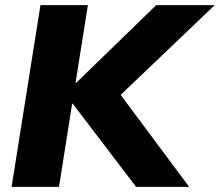

<svg xmlns="http://www.w3.org/2000/svg" viewBox="-20 -725 853 745"><path d="M25 0 137 -705H321L273 -403H275L586 -705H813L421 -331L410 -408L714 0H508L262 -323H260L209 0Z"/></svg>

Font: Nunito Sans 12pt ExtraLight 12pt Black
Style: Italic
Weight: 900
Italic angle: -9°
Version: Version 3.101;gftools[0.9.27]